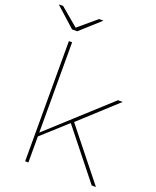

<svg xmlns="http://www.w3.org/2000/svg" viewBox="-179 -1018 907 1114"><g transform="rotate(20 274.5 -461.0)"><path d="M128 -154V-178L500 -517H529L304 -311L288 -299ZM115 0V-742H135V0ZM526 0 284 -304 300 -316 552 0ZM109 -812 -13 -922H14L128 -826H122L236 -922H263L141 -812Z"/></g></svg>

Font: Montserrat Thin Thin
Style: Regular
Weight: 250
Version: Version 9.000